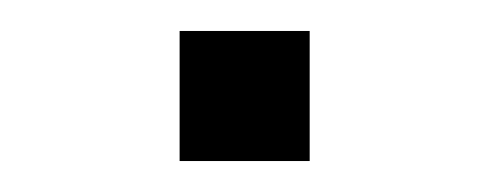

<svg xmlns="http://www.w3.org/2000/svg" viewBox="-20 -104 318 124"><path d="M96 0V-84H180V0Z"/></svg>

Font: CMU Sans Serif
Style: Medium
Weight: 500
Version: Version 0.7.0